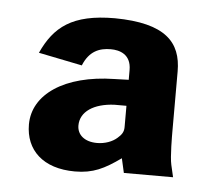

<svg xmlns="http://www.w3.org/2000/svg" viewBox="-35 -772 476 412"><g transform="rotate(5 202.5 -565.5)"><path d="M140 -398C179 -398 203 -410 238 -435L245 -404H351L345 -430C341 -447 341 -493 341 -502V-631C341 -694 306 -732 197 -733C105 -733 67 -702 41 -645L135 -626C148 -658 170 -666 194 -666C213 -666 238 -659 238 -625V-604L207 -603C100 -601 33 -555 33 -490C33 -435 71 -398 140 -398ZM182 -463C155 -463 139 -477 139 -497C139 -527 168 -546 212 -548H238V-502C238 -491 233 -485 225 -478C215 -469 199 -463 182 -463Z"/></g></svg>

Font: United Sans ExtraBold
Style: Regular
Weight: 800
Designer: Pablo Impallari, Rodrigo Fuenzalida (Modified by Dan O. Williams)
Version: Version 1.000;PS 001.000;hotconv 1.0.88;makeotf.lib2.5.64775